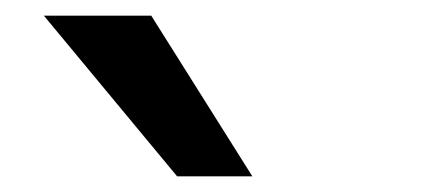

<svg xmlns="http://www.w3.org/2000/svg" viewBox="-20 -789 540 245"><path d="M206 -564 36 -769H173L302 -564Z"/></svg>

Font: Nunito Sans 7pt Expanded SemiBold
Style: Regular
Weight: 600
Width: 7
Designer: Vernon Adams
Foundry: Vernon Adams
Version: Version 3.101;gftools[0.9.27]